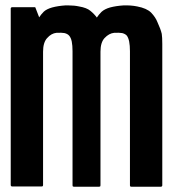

<svg xmlns="http://www.w3.org/2000/svg" viewBox="-20 -705 721 725"><path d="M592.8 -516.6Q592.8 -346.7 592.8 -4.9Q592.8 -2.9 590.8 -1Q589.8 0 587.9 0Q550.8 0 475.6 0Q473.6 0 471.7 -1Q470.7 -2.9 470.7 -4.9Q470.7 -173.8 470.7 -511.7Q470.7 -533.2 467.8 -547.9Q464.8 -562.5 459 -570.3Q453.1 -577.1 441.4 -580.1Q429.7 -582 411.1 -581.1Q391.6 -579.1 375 -561.5Q359.4 -544.9 359.4 -509.8Q359.4 -341.8 359.4 -4.9Q359.4 -2.9 358.4 -1Q356.4 0 354.5 0Q322.3 0 258.8 0Q256.8 0 254.9 -1Q253.9 -2.9 253.9 -4.9Q253.9 -173.8 253.9 -511.7Q253.9 -533.2 251 -547.9Q248 -562.5 241.2 -570.3Q235.4 -577.1 223.6 -580.1Q212.9 -582 193.4 -581.1Q173.8 -579.1 158.2 -561.5Q142.6 -544.9 142.6 -509.8Q142.6 -341.8 142.6 -5.9Q142.6 -3.9 141.6 -2Q139.6 -1 137.7 -1Q100.6 -1 25.4 -1Q23.4 -1 22.5 -2Q20.5 -3.9 20.5 -5.9Q20.5 -89.8 20.5 -255.9Q20.5 -395.5 20.5 -672.9Q20.5 -674.8 22.5 -676.8Q23.4 -677.7 25.4 -677.7Q53.7 -677.7 109.4 -677.7Q111.3 -677.7 112.3 -677.7Q114.3 -676.8 114.3 -674.8Q119.1 -663.1 127.9 -639.6Q134.8 -650.4 145.5 -661.1Q156.2 -670.9 176.8 -676.8Q198.2 -682.6 226.6 -684.6Q233.4 -684.6 238.3 -684.6Q260.7 -684.6 278.3 -680.7Q307.6 -675.8 321.3 -664.1Q335.9 -652.3 345.7 -638.7Q352.5 -649.4 363.3 -660.2Q375 -670.9 395.5 -676.8Q417 -682.6 446.3 -684.6Q474.6 -685.5 498 -680.7Q534.2 -673.8 550.8 -657.2Q567.4 -639.6 574.2 -622.1Q586.9 -594.7 590.8 -577.1Q592.8 -564.5 592.8 -539.1Q592.8 -529.3 592.8 -516.6Z"/></svg>

Font: Typeface
Style: Regular
Weight: 400
Version: Version 1.0